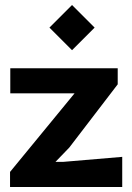

<svg xmlns="http://www.w3.org/2000/svg" viewBox="-20 -745 527 765"><path d="M20 0V-60L277 -373H21V-473H449V-409L256 -157L201 -100H231L467 -120V0ZM267 -545 177 -635 267 -725 357 -635Z"/></svg>

Font: Rowdies Light
Style: Regular
Weight: 300
Designer: Jaikishan Patel
Version: Version 1.000; ttfautohint (v1.8.3)